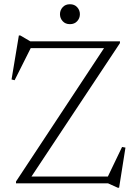

<svg xmlns="http://www.w3.org/2000/svg" viewBox="-20 -865 642 906"><path d="M546 -670V-661.5L128.5 -32H489L556 -171.5L572 -168.5L542 21H536L489.5 0H55.5V-8.5L471 -638H125L49 -486.5L34.5 -490L69 -697.5H76L123 -670ZM310 -751Q288.5 -751 275.8 -765Q263 -779 263 -798Q263 -817 275.8 -831Q288.5 -845 310 -845Q331.5 -845 344.2 -831Q357 -817 357 -798Q357 -779 344.2 -765Q331.5 -751 310 -751Z"/></svg>

Font: Newsreader Text Light
Style: Regular
Weight: 300
Designer: Hugues Gentile
Foundry: Production Type
Version: Version 1.002